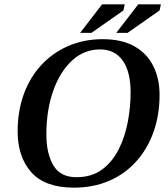

<svg xmlns="http://www.w3.org/2000/svg" viewBox="-20 -849 774 882"><path d="M319 13Q187 13 124 -57.5Q61 -128 61 -246Q61 -338 89 -415.5Q117 -493 169 -549.5Q221 -606 293 -637.5Q365 -669 452 -669Q539 -669 597 -636.5Q655 -604 684 -546Q713 -488 713 -413Q713 -320 685 -242Q657 -164 605 -106.5Q553 -49 480.5 -18Q408 13 319 13ZM331 -35Q401 -35 448.5 -70Q496 -105 525 -162.5Q554 -220 567 -288.5Q580 -357 580 -424Q580 -520 543.5 -571Q507 -622 440 -622Q366 -622 310.5 -570.5Q255 -519 224 -430.5Q193 -342 193 -232Q193 -144 225 -89.5Q257 -35 331 -35ZM566 -698H514L615 -829H719L713 -801ZM400 -698H348L449 -829H553L547 -801Z"/></svg>

Font: STIX Two Text SemiBold
Style: Italic
Weight: 600
Italic angle: -12°
Designer: Ross Mills, John Hudson & Paul Hanslow, Tiro Typeworks Ltd; with prior portions MicroPress Inc. and Coen Hoffman, Elsevi
Foundry: Tiro Typeworks Ltd
Version: Version 2.13 b171